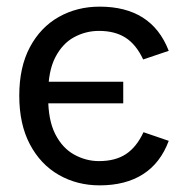

<svg xmlns="http://www.w3.org/2000/svg" viewBox="-20 -546 553 578"><path d="M280 12Q212 12 157 -19.5Q102 -51 70 -111.5Q38 -172 38 -258Q38 -344 70 -404Q102 -464 157 -495Q212 -526 280 -526Q358 -526 410 -493Q462 -460 488 -393L411 -367Q390 -412 358 -432.5Q326 -453 278 -453Q238 -453 203 -434Q168 -415 146.5 -373.5Q125 -332 125 -264V-252Q125 -184 146.5 -142Q168 -100 203.5 -80.5Q239 -61 278 -61Q327 -61 359 -82Q391 -103 412 -148L488 -122Q463 -55 410.5 -21.5Q358 12 280 12ZM92 -235V-300H351V-235Z"/></svg>

Font: TikTok Sans 24pt
Style: Regular
Weight: 400
Version: Version 4.000